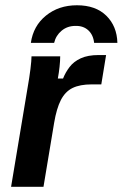

<svg xmlns="http://www.w3.org/2000/svg" viewBox="-20 -716 470 736"><path d="M22.5 0 85.8 -380Q92.5 -417.5 96.7 -451.2Q100.8 -485 100.8 -500H210.8Q210.8 -483.3 208.3 -460Q205.8 -436.7 201.7 -415H221.7Q230.8 -438.3 246.7 -459.2Q262.5 -480 289.6 -492.5Q316.7 -505 358.3 -505H386.7L368.3 -392.5H330.8Q286.7 -392.5 258.3 -378.8Q230 -365 213.3 -332.5Q196.7 -300 187.5 -245L146.7 0ZM98.3 -551.7Q107.5 -616.7 156.2 -656.2Q205 -695.8 275 -695.8Q346.7 -695.8 387.5 -655.8Q428.3 -615.8 430 -551.7H340.8Q337.5 -582.5 318.3 -600Q299.2 -617.5 269.2 -616.7Q238.3 -616.7 216.2 -598.3Q194.2 -580 187.5 -551.7Z"/></svg>

Font: Familjen Grotesk SemiBold
Style: Italic
Weight: 600
Italic angle: -9.46201°
Designer: Anders Wikstroem, Jonas Baeckman, Matilda Gysing, Kristian Moeller
Foundry: Familjen STHLM AB
Version: Version 2.002